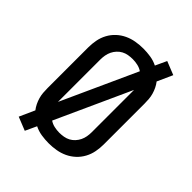

<svg xmlns="http://www.w3.org/2000/svg" viewBox="-238 -905 1076 1076"><g transform="rotate(45 300.0 -367.5)"><path d="M156 53 76 21 117 -70Q106 -84 98 -100.5Q90 -117 85 -134.5Q80 -152 78.5 -170Q77 -188 77 -206V-529Q77 -558 82.5 -587Q88 -616 102 -642Q116 -668 137.5 -688Q159 -708 185.5 -720.5Q212 -733 241.5 -738Q271 -743 300 -743Q329 -743 358 -738.5Q387 -734 413 -721L444 -788L524 -756L483 -665Q494 -651 502 -634.5Q510 -618 515 -600.5Q520 -583 521.5 -565Q523 -547 523 -529V-206Q523 -177 517.5 -148Q512 -119 498 -93Q484 -67 462.5 -47Q441 -27 414.5 -14.5Q388 -2 358.5 3Q329 8 300 8Q271 8 242 3.5Q213 -1 187 -14ZM173 -193 376 -639Q360 -650 340 -654.5Q320 -659 300 -659Q283 -659 265.5 -656Q248 -653 233 -645Q218 -637 206 -624Q194 -611 186.5 -595.5Q179 -580 176 -563Q173 -546 173 -529V-206Q173 -203 173 -200Q173 -197 173 -193ZM300 -76Q317 -76 334.5 -79Q352 -82 367 -90Q382 -98 394 -111Q406 -124 413.5 -139.5Q421 -155 424 -172Q427 -189 427 -206V-529Q427 -532 427 -535Q427 -538 427 -542L224 -96Q240 -85 260 -80.5Q280 -76 300 -76Z"/></g></svg>

Font: Iosevka SS04 Medium Extended
Style: Regular
Weight: 500
Width: 7
Monospace: yes
Designer: Belleve Invis
Foundry: Belleve Invis
Version: Version 19.0.0; ttfautohint (v1.8.4)